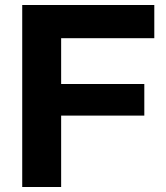

<svg xmlns="http://www.w3.org/2000/svg" viewBox="-20 -749 663 769"><path d="M69 -729H598V-595.9H198.9L224.9 -621.9V0H69ZM184.9 -412.6H558V-286.1H184.9Z"/></svg>

Font: Mona Sans VF XLt
Style: Regular
Weight: 200
Designer: Deni Anggara
Foundry: GitHub
Version: Version 2.000;Glyphs 3.2.3 (3260)